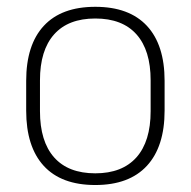

<svg xmlns="http://www.w3.org/2000/svg" viewBox="-20 -518 546 550"><path d="M253 12Q155.5 12 105.2 -43Q55 -98 55 -201V-286.5Q55 -389.5 105.5 -444Q156 -498.5 253 -498.5Q350 -498.5 400.8 -444Q451.5 -389.5 451.5 -286.5V-201Q451.5 -98 400.8 -43Q350 12 253 12ZM253 -21.5Q330 -21.5 370.8 -67.2Q411.5 -113 411.5 -199.5V-288Q411.5 -374 371 -419.5Q330.5 -465 253 -465Q175.5 -465 135 -419.5Q94.5 -374 94.5 -288V-199.5Q94.5 -113 135 -67.2Q175.5 -21.5 253 -21.5Z"/></svg>

Font: Anek Latin Medium ExtraLight
Style: Regular
Weight: 250
Version: Version 1.003